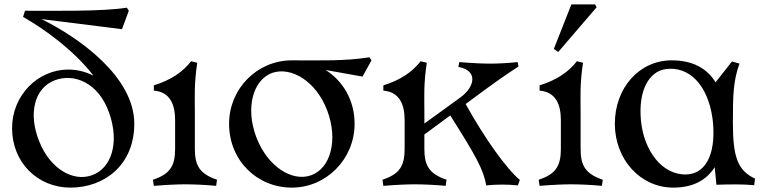

<svg xmlns="http://www.w3.org/2000/svg" viewBox="-20 -840 3481 875"><path d="M301 15C458 15 592 -90 592 -276C592 -491 339 -669 169 -753L536 -707L567 -791L558 -805C445 -787 225 -791 94 -791L85 -763C181 -709 318 -610 406 -495C373 -512 334 -523 291 -523C153 -523 35 -406 35 -256C35 -98 153 15 301 15ZM398 -41C313 -11 209 -70 159 -195C108 -320 135 -440 232 -475C317 -506 428 -465 477 -327C527 -187 486 -71 398 -41Z M677 -21 681 7C742 2 792 0 824 0C856 0 916 2 965 7L969 -21C889 -48 868 -86 868 -162V-330C868 -396 864 -456 879 -554L851 -561C813 -512 759 -475 681 -451V-427C756 -421 778 -362 778 -293V-162C778 -86 757 -47 677 -21Z M1310 15C1467 15 1596 -115 1596 -276C1596 -383 1543 -471 1464 -521L1632 -491L1673 -565L1664 -579C1551 -561 1441 -565 1310 -565C1152 -565 1024 -436 1024 -276C1024 -108 1152 15 1310 15ZM1397 -41C1312 -11 1200 -79 1148 -215C1097 -350 1134 -477 1221 -508C1307 -537 1420 -471 1471 -337C1523 -200 1485 -71 1397 -41Z M2073 -557 2069 -535C2159 -519 2146 -445 2077 -395L1914 -277V-330C1914 -396 1910 -456 1925 -554L1897 -561C1859 -512 1805 -475 1727 -451V-427C1802 -421 1824 -362 1824 -293V-162C1824 -86 1803 -47 1723 -21L1727 7C1788 2 1838 0 1870 0C1902 0 1962 2 2011 7L2015 -21C1935 -48 1914 -86 1914 -162V-227L2032 -314C2148 -130 2183 -69 2196 5C2239 0 2297 0 2340 5L2349 -20C2288 -71 2189 -209 2102 -366L2132 -388C2199 -438 2270 -490 2343 -537L2339 -557C2290 -552 2247 -550 2215 -550C2183 -550 2134 -552 2073 -557Z M2435 -21 2439 7C2500 2 2550 0 2582 0C2614 0 2674 2 2723 7L2727 -21C2647 -48 2626 -86 2626 -162V-330C2626 -396 2622 -456 2637 -554L2609 -561C2571 -512 2517 -475 2439 -451V-427C2514 -421 2536 -362 2536 -293V-162C2536 -86 2515 -47 2435 -21ZM2504 -617 2524 -603 2699 -807 2692 -820H2584Z M3417 4 3421 -26C3341 -63 3320 -126 3320 -282C3320 -408 3322 -473 3350 -550L3316 -560L3241 -465C3203 -527 3139 -565 3041 -565C2892 -565 2782 -438 2782 -276C2782 -113 2899 15 3048 15C3141 15 3201 -21 3237 -78L3245 2C3303 0 3368 -1 3417 4ZM3227 -301C3245 -162 3209 -49 3109 -45C2997 -41 2914 -154 2901 -291C2888 -428 2938 -514 3013 -525C3119 -540 3205 -455 3227 -301Z"/></svg>

Font: Basteleur Moonlight
Style: Regular
Weight: 300
Designer: Keussel
Foundry: Keussel Studio
Version: Version 1.300;Glyphs 3.2 (3192)